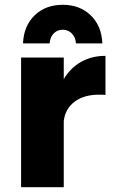

<svg xmlns="http://www.w3.org/2000/svg" viewBox="-20 -781 470 801"><path d="M420 -548V-385Q411 -386 393 -386Q330 -386 291 -356.5Q252 -327 246 -276V0H68V-541H246V-451Q274 -498 318.5 -523Q363 -548 420 -548ZM76 -600Q79 -673 124.5 -717Q170 -761 242 -761Q313 -761 358.5 -717Q404 -673 407 -600H297Q295 -626 279.5 -641.5Q264 -657 242 -657Q219 -657 204 -641.5Q189 -626 187 -600Z"/></svg>

Font: Montserrat V1
Style: Bold
Weight: 700
Designer: Julieta Ulanovsky
Foundry: Julieta Ulanovsky
Version: Version 6.001